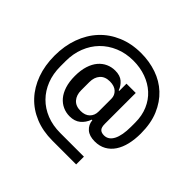

<svg xmlns="http://www.w3.org/2000/svg" viewBox="-190 -932 1276 1276"><g transform="rotate(45 448.0 -293.5)"><path d="M676 121H453Q363 121 291 91.5Q219 62 168.5 8Q118 -46 90.5 -121.5Q63 -197 63 -289Q63 -381 91 -458Q119 -535 170.5 -590.5Q222 -646 295.5 -677Q369 -708 459 -708Q536 -708 604.5 -684.5Q673 -661 724 -613.5Q775 -566 805 -495Q835 -424 835 -328Q835 -273 824 -226.5Q813 -180 790.5 -146Q768 -112 734 -93Q700 -74 655 -74Q604 -74 576 -98.5Q548 -123 544 -163H539Q524 -122 494.5 -98Q465 -74 419 -74Q385 -74 355 -87.5Q325 -101 302.5 -127.5Q280 -154 267 -194.5Q254 -235 254 -289Q254 -343 267 -383.5Q280 -424 302.5 -450.5Q325 -477 355 -490.5Q385 -504 419 -504Q465 -504 491 -481.5Q517 -459 528 -427H533V-495H620V-205Q620 -172 632.5 -159Q645 -146 670 -146Q712 -146 734.5 -189.5Q757 -233 757 -314V-353Q757 -418 734.5 -470.5Q712 -523 672 -559.5Q632 -596 577 -616Q522 -636 458 -636Q387 -636 328.5 -611.5Q270 -587 228.5 -544.5Q187 -502 164 -443.5Q141 -385 141 -316V-266Q141 -196 163.5 -138.5Q186 -81 227 -39.5Q268 2 325.5 25Q383 48 454 48H676ZM445 -151Q487 -151 510 -174Q533 -197 533 -233V-353Q533 -385 510 -406.5Q487 -428 445 -428Q399 -428 375 -400.5Q351 -373 351 -328V-251Q351 -206 375 -178.5Q399 -151 445 -151Z"/></g></svg>

Font: IBM Plex Sans Hebrew Medium
Style: Regular
Weight: 500
Designer: Mike Abbink, Paul van der Laan, Pieter van Rosmalen, Yanek Iontef
Foundry: Bold Monday
Version: Version 1.2